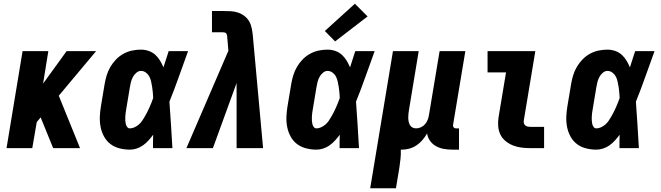

<svg xmlns="http://www.w3.org/2000/svg" viewBox="-20 -794 3540 1029"><path d="M15 0 101 -520H239L211 -346L337 -520H495L295 -281L409 0H265L199 -162L198 -165L177 -140L153 0Z M676 8Q648 8 620.5 1Q593 -6 572 -22Q551 -38 538 -61.5Q525 -85 519.5 -112Q514 -139 515 -167.5Q516 -196 521 -225L541 -345Q545 -368 552 -391Q559 -414 571.5 -435.5Q584 -457 602 -475.5Q620 -494 642 -506Q664 -518 688 -523Q712 -528 735 -528Q757 -528 777 -521Q797 -514 812 -500.5Q827 -487 837.5 -469.5Q848 -452 856 -433Q863 -455 870 -476.5Q877 -498 884 -520H988Q963 -452 939 -384Q915 -316 888 -249Q893 -187 896.5 -124.5Q900 -62 904 0H800Q800 -18 800 -36Q800 -54 801 -72Q789 -56 776 -41.5Q763 -27 747 -15.5Q731 -4 712.5 2Q694 8 676 8ZM676 -106Q689 -106 701.5 -112Q714 -118 724.5 -127Q735 -136 742.5 -147.5Q750 -159 757 -171Q764 -183 770 -195Q776 -207 781.5 -219.5Q787 -232 792 -244.5Q797 -257 801 -269Q800 -284 799 -298.5Q798 -313 795.5 -327.5Q793 -342 790 -356.5Q787 -371 780.5 -383.5Q774 -396 762 -405Q750 -414 735 -414Q722 -414 710 -403.5Q698 -393 691.5 -380Q685 -367 681.5 -353.5Q678 -340 676 -326L656 -206Q654 -196 653 -186.5Q652 -177 651.5 -167.5Q651 -158 651.5 -148.5Q652 -139 654 -130Q656 -121 661.5 -113.5Q667 -106 676 -106Z M979 0 1204 -522 1198 -593Q1198 -598 1197 -603.5Q1196 -609 1193.5 -613.5Q1191 -618 1185.5 -619.5Q1180 -621 1175 -621H1116V-735H1175Q1196 -735 1216.5 -734Q1237 -733 1256 -726.5Q1275 -720 1290.5 -708Q1306 -696 1315.5 -679.5Q1325 -663 1329 -643Q1333 -623 1335 -603L1390 0H1248V-349L1121 0Z M1676 8Q1648 8 1620.5 1Q1593 -6 1572 -22Q1551 -38 1538 -61.5Q1525 -85 1519.5 -112Q1514 -139 1515 -167.5Q1516 -196 1521 -225L1541 -345Q1545 -368 1552 -391Q1559 -414 1571.5 -435.5Q1584 -457 1602 -475.5Q1620 -494 1642 -506Q1664 -518 1688 -523Q1712 -528 1735 -528Q1757 -528 1777 -521Q1797 -514 1812 -500.5Q1827 -487 1837.5 -469.5Q1848 -452 1856 -433Q1863 -455 1870 -476.5Q1877 -498 1884 -520H1988Q1963 -452 1939 -384Q1915 -316 1888 -249Q1893 -187 1896.5 -124.5Q1900 -62 1904 0H1800Q1800 -18 1800 -36Q1800 -54 1801 -72Q1789 -56 1776 -41.5Q1763 -27 1747 -15.5Q1731 -4 1712.5 2Q1694 8 1676 8ZM1676 -106Q1689 -106 1701.5 -112Q1714 -118 1724.5 -127Q1735 -136 1742.5 -147.5Q1750 -159 1757 -171Q1764 -183 1770 -195Q1776 -207 1781.5 -219.5Q1787 -232 1792 -244.5Q1797 -257 1801 -269Q1800 -284 1799 -298.5Q1798 -313 1795.5 -327.5Q1793 -342 1790 -356.5Q1787 -371 1780.5 -383.5Q1774 -396 1762 -405Q1750 -414 1735 -414Q1722 -414 1710 -403.5Q1698 -393 1691.5 -380Q1685 -367 1681.5 -353.5Q1678 -340 1676 -326L1656 -206Q1654 -196 1653 -186.5Q1652 -177 1651.5 -167.5Q1651 -158 1651.5 -148.5Q1652 -139 1654 -130Q1656 -121 1661.5 -113.5Q1667 -106 1676 -106ZM1776 -572 1721 -628 1882 -774 1950 -706Z M1964 215 2086 -520H2224L2172 -206Q2170 -195 2169 -184.5Q2168 -174 2168 -163.5Q2168 -153 2170 -143Q2172 -133 2176.5 -124.5Q2181 -116 2190 -111Q2199 -106 2210 -106Q2223 -106 2236 -112Q2249 -118 2258 -128.5Q2267 -139 2272 -152Q2277 -165 2279 -178L2336 -520H2474L2408 -124Q2407 -116 2411.5 -111Q2416 -106 2423 -106H2440V8H2404Q2381 8 2358.5 4Q2336 0 2317 -10.5Q2298 -21 2285 -39Q2272 -57 2269 -79Q2258 -60 2244 -43.5Q2230 -27 2212 -15Q2194 -3 2174 2.5Q2154 8 2134 8Q2132 8 2130.5 8Q2129 8 2128 8Q2129 32 2126.5 57Q2124 82 2120 107L2102 215Z M2824 0Q2799 0 2775 -3Q2751 -6 2729.5 -14.5Q2708 -23 2690 -37.5Q2672 -52 2662 -72.5Q2652 -93 2650 -117Q2648 -141 2652 -166L2692 -406H2593V-520H2849L2787 -147Q2786 -140 2788 -133Q2790 -126 2795.5 -121.5Q2801 -117 2808.5 -115.5Q2816 -114 2824 -114H2896V0Z M3176 8Q3148 8 3120.5 1Q3093 -6 3072 -22Q3051 -38 3038 -61.5Q3025 -85 3019.5 -112Q3014 -139 3015 -167.5Q3016 -196 3021 -225L3041 -345Q3045 -368 3052 -391Q3059 -414 3071.5 -435.5Q3084 -457 3102 -475.5Q3120 -494 3142 -506Q3164 -518 3188 -523Q3212 -528 3235 -528Q3257 -528 3277 -521Q3297 -514 3312 -500.5Q3327 -487 3337.5 -469.5Q3348 -452 3356 -433Q3363 -455 3370 -476.5Q3377 -498 3384 -520H3488Q3463 -452 3439 -384Q3415 -316 3388 -249Q3393 -187 3396.5 -124.5Q3400 -62 3404 0H3300Q3300 -18 3300 -36Q3300 -54 3301 -72Q3289 -56 3276 -41.5Q3263 -27 3247 -15.5Q3231 -4 3212.5 2Q3194 8 3176 8ZM3176 -106Q3189 -106 3201.5 -112Q3214 -118 3224.5 -127Q3235 -136 3242.5 -147.5Q3250 -159 3257 -171Q3264 -183 3270 -195Q3276 -207 3281.5 -219.5Q3287 -232 3292 -244.5Q3297 -257 3301 -269Q3300 -284 3299 -298.5Q3298 -313 3295.5 -327.5Q3293 -342 3290 -356.5Q3287 -371 3280.5 -383.5Q3274 -396 3262 -405Q3250 -414 3235 -414Q3222 -414 3210 -403.5Q3198 -393 3191.5 -380Q3185 -367 3181.5 -353.5Q3178 -340 3176 -326L3156 -206Q3154 -196 3153 -186.5Q3152 -177 3151.5 -167.5Q3151 -158 3151.5 -148.5Q3152 -139 3154 -130Q3156 -121 3161.5 -113.5Q3167 -106 3176 -106Z"/></svg>

Font: Iosevka SS04 Heavy
Style: Italic
Weight: 900
Italic angle: -9°
Monospace: yes
Designer: Belleve Invis
Foundry: Belleve Invis
Version: Version 19.0.0; ttfautohint (v1.8.4)